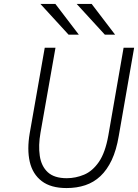

<svg xmlns="http://www.w3.org/2000/svg" viewBox="-20 -942 700 974"><path d="M317.5 12Q238 12 191.8 -23.2Q145.5 -58.5 131 -121.2Q116.5 -184 131 -267.5L207 -700H261.5L185.5 -269Q174 -204 181.8 -151.5Q189.5 -99 222.2 -68.5Q255 -38 318.5 -38Q364 -38 406.8 -56Q449.5 -74 481.8 -120.8Q514 -167.5 529.5 -254.5L607 -700H660.5L582.5 -252.5Q570.5 -180.5 546.8 -130.2Q523 -80 489.5 -48.5Q456 -17 412.8 -2.5Q369.5 12 317.5 12ZM328 -766 185 -922H261L380 -766ZM512 -766 369 -922H445L564 -766Z"/></svg>

Font: Overpass ExtraLight
Style: Italic
Weight: 250
Italic angle: -10°
Designer: Delve Withrington, Dave Bailey, Thomas Jockin
Foundry: Delve Fonts LLC
Version: Version 4.000